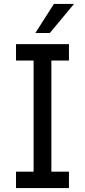

<svg xmlns="http://www.w3.org/2000/svg" viewBox="-20 -963 435 983"><path d="M161 -794 256 -943H359L235 -794ZM62 0V-84H152V-653H62V-737H333V-653H243V-84H333V0Z"/></svg>

Font: Tomorrow
Style: Regular
Weight: 400
Designer: Tony de Marco, Monica Rizzolli
Foundry: Just in Type
Version: Version 2.002